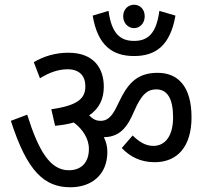

<svg xmlns="http://www.w3.org/2000/svg" viewBox="-20 -855 870 812"><path d="M501 -786C501 -757 522 -736 547 -736C572 -736 592 -757 592 -786C592 -816 572 -835 547 -835C522 -835 501 -816 501 -786ZM722 -789 654 -809C641 -711 604 -682 547 -682C490 -682 452 -711 439 -809L372 -789C393 -662 456 -618 547 -618C638 -618 700 -662 722 -789ZM434 -212C434 -235 429 -256 419 -275C475 -275 510 -305 536 -360L559 -410C584 -458 605 -477 641 -477C688 -477 712 -437 712 -359C712 -274 674 -238 629 -238C594 -238 568 -256 541 -282L495 -229C529 -193 574 -169 634 -169C732 -169 790 -237 790 -359C790 -490 732 -547 647 -547C574 -547 532 -516 496 -449L468 -393C449 -357 430 -344 406 -344C387 -344 374 -350 357 -367C400 -396 419 -437 419 -488C419 -565 378 -632 269 -632C214 -632 165 -617 123 -592L149 -524C188 -548 226 -562 266 -562C316 -562 341 -534 341 -490C341 -439 310 -409 197 -393L213 -323C243 -326 269 -330 292 -337C329 -309 356 -270 356 -225C356 -168 324 -135 271 -135C192 -135 143 -217 95 -370L26 -344C95 -129 168 -63 278 -63C367 -63 434 -116 434 -212Z"/></svg>

Font: Noto Sans Devanagari SemiCondensed
Style: Regular
Weight: 400
Width: 4
Designer: Jelle Bosma - Monotype Design Team
Foundry: Monotype Imaging Inc.
Version: Version 2.004